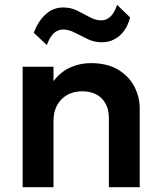

<svg xmlns="http://www.w3.org/2000/svg" viewBox="-20 -777 668 797"><path d="M74 0V-500H202V-440Q232 -479.5 272.2 -497.2Q312.5 -515 356.5 -515Q425.5 -515 470.8 -487.5Q516 -460 538 -417Q560 -374 560 -327V0H432V-287Q432 -338 402.5 -368Q373 -398 320 -398Q285.5 -398 258.8 -382.8Q232 -367.5 217 -340Q202 -312.5 202 -276.5V0ZM174.5 -590 120 -641Q139 -690.5 170.2 -718.2Q201.5 -746 242.5 -746Q274 -746 300.8 -732.8Q327.5 -719.5 352 -706Q376.5 -692.5 400.5 -692.5Q423 -692.5 439.5 -709Q456 -725.5 466 -757L520 -705Q507.5 -655 475.8 -628.2Q444 -601.5 403 -601.5Q371.5 -601.5 343.8 -614.8Q316 -628 290.8 -641.2Q265.5 -654.5 242 -654.5Q219.5 -654.5 202.8 -638.5Q186 -622.5 174.5 -590Z"/></svg>

Font: Geologica Thin Roman Medium
Style: Regular
Weight: 500
Version: Version 1.010;gftools[0.9.28]